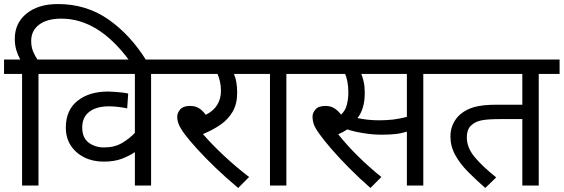

<svg xmlns="http://www.w3.org/2000/svg" viewBox="-20 -916 2783 948"><path d="M89 -551H0V-622H80Q68 -644 60.5 -669Q53 -694 53 -724Q53 -802 111 -849Q169 -896 266 -896Q407 -896 516 -819.5Q625 -743 704 -615H620Q467 -824 283 -824Q213 -824 173.5 -794.5Q134 -765 134 -714Q134 -684 143.5 -661.5Q153 -639 165 -622H273V-551H170V0H89Z M830 -551H726V0H646V-165Q620 -147 582.5 -132.5Q545 -118 492 -118Q438 -118 396 -139Q354 -160 329.5 -197.5Q305 -235 305 -286Q305 -372 362.5 -418Q420 -464 514 -464Q527 -464 546.5 -462.5Q566 -461 584.5 -459Q603 -457 613 -454L608 -381Q589 -385 565 -388Q541 -391 518 -391Q456 -391 421 -364Q386 -337 386 -287Q386 -236 417.5 -212Q449 -188 494 -188Q546 -188 583.5 -210.5Q621 -233 646 -260V-551H259V-622H830Z M1210 -42 1156 12Q1097 -37 1045 -87Q993 -137 953 -181Q913 -225 890 -256Q868 -287 861.5 -305Q855 -323 855 -340Q855 -359 870 -376Q885 -393 919 -393Q944 -393 962.5 -381.5Q981 -370 996 -349Q1035 -369 1053 -399Q1071 -429 1071 -468Q1071 -491 1066 -513.5Q1061 -536 1054 -551H815V-622H1239V-551H1135Q1151 -516 1151 -458Q1151 -403 1129 -365Q1107 -327 1069 -300.5Q1031 -274 982 -254Q1027 -202 1086.5 -146.5Q1146 -91 1210 -42Z M1394 -551V0H1313V-551H1224V-622H1497V-551Z M2070 -551V0H1989V-266Q1960 -257 1931 -254Q1902 -251 1863 -251Q1821 -251 1774.5 -258.5Q1728 -266 1695 -277Q1675 -264 1650 -253Q1691 -201 1746.5 -146Q1802 -91 1863 -42L1809 12Q1753 -37 1703.5 -87Q1654 -137 1616 -181Q1578 -225 1556 -256Q1534 -287 1528.5 -305Q1523 -323 1523 -340Q1523 -359 1538 -376Q1553 -393 1587 -393Q1612 -393 1630.5 -381.5Q1649 -370 1664 -350Q1685 -369 1692.5 -398.5Q1700 -428 1700 -458Q1700 -488 1695.5 -512Q1691 -536 1684 -551H1483V-622H2174V-551ZM1852 -322Q1891 -322 1923 -326Q1955 -330 1989 -339V-551H1764Q1771 -534 1776 -511Q1781 -488 1781 -458Q1781 -416 1771.5 -385Q1762 -354 1745 -333Q1797 -322 1852 -322Z M2640 -551V0H2559V-328H2450Q2389 -328 2358.5 -322Q2328 -316 2309 -299Q2285 -280 2285 -237Q2285 -188 2322 -142.5Q2359 -97 2430 -40L2376 12Q2330 -28 2290.5 -68Q2251 -108 2227.5 -151Q2204 -194 2204 -242Q2204 -277 2217.5 -305Q2231 -333 2252 -351Q2281 -376 2322 -387.5Q2363 -399 2431 -399H2559V-551H2159V-622H2743V-551Z"/></svg>

Font: Go Noto Kurrent-Regular
Style: Regular
Weight: 400
Designer: Monotype Design Team
Foundry: Monotype Imaging Inc.
Version: Version 2.012; ttfautohint (v1.8.4.7-5d5b)